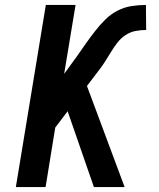

<svg xmlns="http://www.w3.org/2000/svg" viewBox="-20 -755 640 775"><path d="M359 0 253 -306 203 -240 164 0H44L165 -735H285L239 -457L290 -527Q308 -553 326 -578.5Q344 -604 363 -628.5Q382 -653 404.5 -675.5Q427 -698 454.5 -712Q482 -726 511 -730.5Q540 -735 569 -735L570 -634Q549 -634 527.5 -630Q506 -626 487 -613.5Q468 -601 454 -583Q440 -565 428.5 -546Q417 -527 405 -508Q393 -489 379 -471L331 -408L483 0Z"/></svg>

Font: Iosevka Aile Oblique
Style: Bold
Weight: 700
Italic angle: -9°
Designer: Belleve Invis
Foundry: Belleve Invis
Version: Version 31.1.0; ttfautohint (v1.8.4)